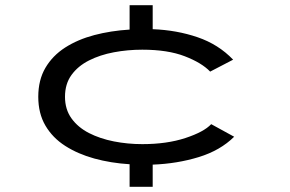

<svg xmlns="http://www.w3.org/2000/svg" viewBox="-20 -720 1118 740"><path d="M479.5 0V-87Q407 -91.5 343.5 -109Q280 -126.5 231.2 -157.8Q182.5 -189 155 -236Q127.5 -283 127.5 -347Q127.5 -411.5 155 -458.5Q182.5 -505.5 231.2 -536.8Q280 -568 343.5 -584.8Q407 -601.5 479.5 -606V-700H568.5V-607.5Q661 -604 741.5 -576.5Q822 -549 878.5 -490L790 -444Q757.5 -478 692 -503.2Q626.5 -528.5 528.5 -528.5Q472 -528.5 418.8 -518.5Q365.5 -508.5 323 -487Q280.5 -465.5 255.5 -431Q230.5 -396.5 230.5 -347Q230.5 -298.5 255.5 -263.8Q280.5 -229 323 -207.2Q365.5 -185.5 418.8 -175Q472 -164.5 528.5 -164.5Q623 -164.5 694.5 -188Q766 -211.5 794 -241.5L882.5 -193Q829 -140 745.8 -114.5Q662.5 -89 568.5 -85.5V0Z"/></svg>

Font: Trispace Expanded
Style: Regular
Weight: 400
Width: 7
Designer: Tyler Finck
Foundry: Etcetera Type Company
Version: Version 1.210; ttfautohint (v1.8.3)